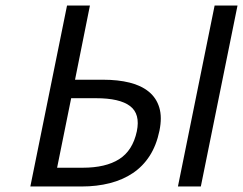

<svg xmlns="http://www.w3.org/2000/svg" viewBox="-20 -676 881 696"><path d="M90 0 223 -656H306L252 -387H354Q408 -387 450 -376.5Q492 -366 519.5 -343.5Q547 -321 557.5 -286Q568 -251 558 -202Q547 -149 522.5 -111Q498 -73 461.5 -48.5Q425 -24 378 -12Q331 0 276 0ZM187 -68H280Q363 -68 412 -99Q461 -130 476 -200Q489 -263 451.5 -291.5Q414 -320 328 -320H238ZM625 0 758 -656H841L708 0Z"/></svg>

Font: mr_Source Sans Pro
Style: Italic
Weight: 400
Italic angle: -11°
Designer: Paul D. Hunt
Foundry: Adobe Systems Incorporated
Version: Version 1.036;July 10, 2024;FontCreator 11.5.0.2430 64-bit